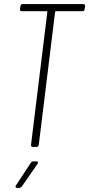

<svg xmlns="http://www.w3.org/2000/svg" viewBox="-20 -720 437 941"><path d="M80 -690 78 -675C77 -669 81 -665 87 -665H209C211 -665 212 -663 212 -661L132 -10C131 -4 135 0 141 0H159C165 0 169 -4 170 -10L250 -661C250 -663 252 -665 254 -665H384C390 -665 394 -669 395 -675L397 -690C398 -696 394 -700 389 -700H91C85 -700 81 -696 80 -690ZM64 201H74C79 201 83 198 87 194L164 83C169 76 167 71 159 71H144C139 71 134 73 131 78L58 189C54 196 56 201 64 201Z"/></svg>

Font: Barlow Condensed ExtraLight
Style: Italic
Weight: 275
Width: 3
Italic angle: -7°
Designer: Jeremy Tribby
Foundry: Tribby Type
Version: Version 1.422;hotconv 1.0.109;makeotfexe 2.5.65596